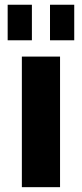

<svg xmlns="http://www.w3.org/2000/svg" viewBox="-20 -774 339 794"><path d="M228.3 -540V0H70.4V-540ZM111.9 -754.4V-607.4H11.7V-754.4ZM287 -754.4V-607.4H186.8V-754.4Z"/></svg>

Font: Pathway Extreme 8pt Thin
Style: Regular
Weight: 100
Version: Version 1.001;gftools[0.9.26]